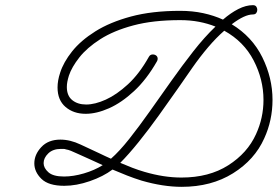

<svg xmlns="http://www.w3.org/2000/svg" viewBox="-20 -667 1085 744"><path d="M684 57Q612 57 529 33Q500 24 472 13Q444 2 416 -10Q380 17 328 35Q276 53 229 53Q168 53 140.5 26Q113 -1 113 -34Q113 -68 140 -97Q167 -126 214 -126Q252 -126 292 -107Q332 -88 367 -72Q377 -67 388 -62Q399 -57 410 -52Q443 -81 481 -129Q519 -177 560 -235Q601 -293 643.5 -353Q686 -413 729 -468Q772 -523 815 -564Q785 -576 751 -582.5Q717 -589 678 -589Q573 -589 496.5 -568.5Q420 -548 368.5 -515Q317 -482 287.5 -444.5Q258 -407 247 -374Q243 -361 241 -350.5Q239 -340 239 -330Q239 -296 260 -279Q281 -262 314 -262Q348 -262 390 -281Q432 -300 476 -340.5Q520 -381 557 -447Q562 -456 572 -456Q580 -456 585.5 -451.5Q591 -447 591 -439Q591 -434 588 -429Q548 -359 499.5 -314Q451 -269 402.5 -247.5Q354 -226 312 -226Q265 -226 234 -252.5Q203 -279 203 -328Q203 -355 213 -385Q226 -426 259.5 -468Q293 -510 349.5 -545.5Q406 -581 487.5 -603Q569 -625 678 -625Q726 -625 767.5 -616Q809 -607 844 -591Q874 -617 903.5 -632Q933 -647 960 -647Q969 -647 973 -641.5Q977 -636 977 -629Q977 -622 973 -616.5Q969 -611 960 -611Q928 -611 878 -573Q957 -525 996.5 -445Q1036 -365 1036 -280Q1036 -201 1004 -131Q967 -48 883 4.5Q799 57 684 57ZM540 -1Q615 21 683 21Q790 21 864.5 -26.5Q939 -74 972 -147Q1001 -210 1001 -280Q1001 -359 963 -432.5Q925 -506 849 -548Q818 -521 786.5 -484Q755 -447 725 -404Q703 -372 669 -323.5Q635 -275 596 -220.5Q557 -166 517.5 -117Q478 -68 446 -36Q469 -26 492.5 -17Q516 -8 540 -1ZM149 -35Q149 -16 167.5 0.5Q186 17 228 17Q264 17 305 5Q346 -7 378 -27Q354 -38 330 -49Q306 -60 281 -71Q266 -78 255 -82.5Q244 -87 236 -88Q231 -90 226 -90Q221 -90 216 -90Q185 -90 167 -72.5Q149 -55 149 -35Z"/></svg>

Font: Meow Script
Style: Regular
Weight: 400
Designer: Robert E. Leuschke
Foundry: Robert E. Leuschke
Version: Version 1.010; ttfautohint (v1.8.3)